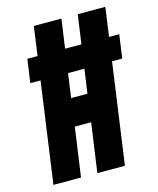

<svg xmlns="http://www.w3.org/2000/svg" viewBox="-113 -829 745 908"><g transform="rotate(-15 260.0 -375.0)"><path d="M54 -493 70 -608H520L504 -493ZM35 0 140 -750H275L222 -375H302L355 -750H490L385 0H250L284 -240H204L170 0Z"/></g></svg>

Font: Mohave Light
Style: Bold Italic
Weight: 700
Italic angle: -8°
Version: Version 2.003